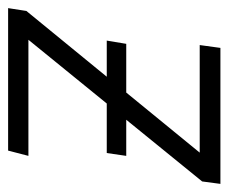

<svg xmlns="http://www.w3.org/2000/svg" viewBox="-80 -498 563 473"><g transform="rotate(90 201.5 -261.5)"><path d="M412 -478 260 -291H349L342 -243H220L63 -50H349L336 0H-15L-8 -45L154 -243H65L73 -291H193L341 -472H76L83 -523H418Z"/></g></svg>

Font: FiraGO Light
Style: Italic
Weight: 300
Italic angle: -8°
Designer: bBox Type GmbH
Foundry: bBox Type GmbH
Version: Version 1.001